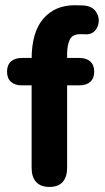

<svg xmlns="http://www.w3.org/2000/svg" viewBox="-20 -714 406 742"><path d="M102.2 -65.2V-384.1H64.3Q37.5 -384.1 22.3 -397.8Q7.2 -411.4 7.2 -437.1Q7.2 -462.7 22.3 -476.4Q37.5 -490 64.3 -490H138.5L102.2 -452.5V-484.7Q102.2 -589.7 147.5 -641.9Q192.9 -694 268.8 -693.7L295.1 -693.1Q337.1 -693.1 352.9 -665.4Q368.8 -637.8 356.1 -609.5Q343.3 -581.2 313.5 -581.4L293.1 -582Q259.6 -582.4 249.5 -560.6Q239.4 -538.9 239.4 -503.8V-472.2L221.7 -490H286.7Q313.8 -490 328.9 -476.4Q344.1 -462.7 344.1 -437.1Q344.1 -411.4 328.9 -397.8Q313.8 -384.1 286.7 -384.1H239.4V-65.2Q239.4 -29.9 222.3 -10.8Q205.3 8.4 171.2 8.4Q137.1 8.4 119.6 -10.8Q102.2 -29.9 102.2 -65.2Z"/></svg>

Font: SN Pro Thin
Style: Regular
Weight: 200
Designer: Tobias Whetton
Foundry: Supernotes
Version: Version 1.003;Glyphs 3.3 (3324)